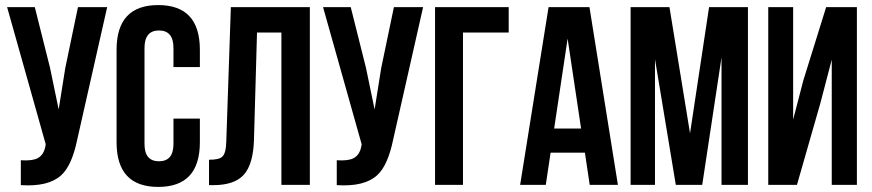

<svg xmlns="http://www.w3.org/2000/svg" viewBox="-20 -728 3432 756"><path d="M284 -178Q263 -76 221 -38Q171 8 62 1V-97Q107 -94 128 -105Q153 -118 159 -154L160 -160L8 -700H117L177 -461L211 -297L237 -460L287 -700H402Z M767 -261V-168Q767 8 603 8Q439 8 439 -168V-532Q439 -708 603 -708Q767 -708 767 -532V-464H663V-539Q663 -608 606 -608Q549 -608 549 -539V-161Q549 -93 606 -93Q663 -93 663 -161V-261Z M803 -99Q843 -99 855 -111Q870 -124 871 -171L889 -700H1200V0H1088V-600H992L980 -177Q977 -81 940 -40Q903 1 820 1H803Z M1528 -178Q1507 -76 1465 -38Q1415 8 1306 1V-97Q1351 -94 1372 -105Q1397 -118 1403 -154L1404 -160L1252 -700H1361L1421 -461L1455 -297L1481 -460L1531 -700H1646Z M1693 0V-700H1983V-600H1803V0Z M2413 0H2302L2283 -127H2148L2129 0H2028L2140 -700H2301ZM2162 -222H2268L2215 -576Z M2697 -203 2772 -700H2925V0H2821V-502L2745 0H2641L2559 -495V0H2463V-700H2616Z M3118 0H3005V-700H3103V-257L3143 -411L3233 -700H3354V0H3255V-493L3210 -321Z"/></svg>

Font: Adderley Bold
Style: Regular
Weight: 700
Designer: gorohovskiy
Version: Version 1.003 November 13, 2017